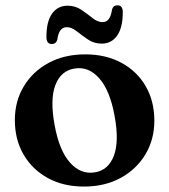

<svg xmlns="http://www.w3.org/2000/svg" viewBox="-20 -691 638 724"><path d="M301.5 -486Q379 -486 437.8 -454.2Q496.5 -422.5 529.2 -366.2Q562 -310 562 -235.5Q562 -165 528.2 -108.8Q494.5 -52.5 434.8 -20Q375 12.5 296.5 12.5Q219 12.5 160.5 -19.5Q102 -51.5 69 -108Q36 -164.5 36 -238Q36 -309.5 69.8 -365.5Q103.5 -421.5 163.2 -453.8Q223 -486 301.5 -486ZM337 -41Q388.5 -49 409.2 -103.2Q430 -157.5 412 -254.5Q394.5 -350.5 354 -396Q313.5 -441.5 261 -432.5Q209.5 -424.5 188.8 -370.2Q168 -316 186 -219Q203.5 -123 244 -77.8Q284.5 -32.5 337 -41ZM363.5 -526.5Q334.5 -526.5 311.8 -542Q289 -557.5 269.5 -573Q250 -588.5 231.5 -588.5Q202 -588.5 196 -541Q191 -525 175.5 -525Q155 -525 155 -551.5Q155 -610 176.5 -639.8Q198 -669.5 234.5 -669.5Q264 -669.5 286.8 -654Q309.5 -638.5 328.8 -623Q348 -607.5 367 -607.5Q396 -607.5 402.5 -655.5Q407 -671 423 -671Q443 -671 443 -645Q443 -586.5 421.5 -556.5Q400 -526.5 363.5 -526.5Z"/></svg>

Font: Fraunces 9pt SemiBold
Style: Regular
Weight: 600
Version: Version 1.000;[b76b70a41]